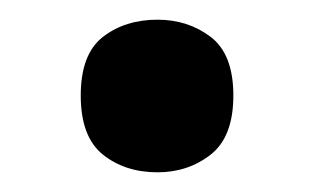

<svg xmlns="http://www.w3.org/2000/svg" viewBox="-20 -450 319 195"><path d="M62 -353Q62 -395 84.5 -412.5Q107 -430 140 -430Q171 -430 194 -412.5Q217 -395 217 -353Q217 -311 194 -293Q171 -275 140 -275Q107 -275 84.5 -293Q62 -311 62 -353Z"/></svg>

Font: Noto Sans Lisu SemiBold
Style: Regular
Weight: 600
Designer: Monotype Design Team. David Williams.
Foundry: Monotype Imaging Inc.
Version: Version 2.102; ttfautohint (v1.8.4.7-5d5b)